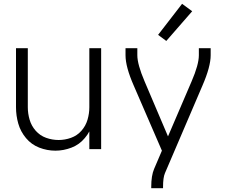

<svg xmlns="http://www.w3.org/2000/svg" viewBox="-20 -783 1190 1008"><path d="M271 8Q227 8 186 -8Q145 -24 116.5 -58Q88 -92 76 -134Q64 -176 64 -220V-530H126V-220Q126 -187 135.5 -154.5Q145 -122 167.5 -96.5Q190 -71 222 -59.5Q254 -48 288 -48Q321 -48 353 -59.5Q385 -71 407.5 -96.5Q430 -122 439.5 -154.5Q449 -187 449 -220V-530H511V0H449V-93Q439 -74 425 -58Q397 -24 355.5 -8Q314 8 271 8Z M774 205V198Q774 139 789 104L830 8L682 -334Q639 -432 639 -493V-530H701V-493Q701 -445 739 -356L862 -67L986 -356Q1024 -444 1024 -493V-530H1086V-493Q1086 -433 1043 -334L846 126Q836 149 836 198V205ZM853 -568 810 -600 936 -763 989 -724Z"/></svg>

Font: Jozsika Light
Style: Regular
Weight: 300
Monospace: yes
Designer: Belleve Invis
Foundry: Belleve Invis
Version: 2.1.0